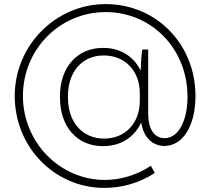

<svg xmlns="http://www.w3.org/2000/svg" viewBox="-20 -730 1027 938"><path d="M490 188C576 188 661 164 736 115L717 80C647 126 569 149 492 149C271 149 92 -36 92 -261C92 -489 272 -671 496 -671C721 -671 896 -491 896 -258C896 -138 851 -55 784 -55C732 -55 704 -103 704 -172V-488H675C671 -467 669 -428 667 -385C634 -454 568 -496 485 -496H483C356 -496 273 -400 273 -261V-252C273 -112 356 -16 482 -16H484C570 -16 637 -60 670 -132C680 -62 723 -17 783 -17C874 -17 935 -117 935 -261C935 -515 743 -710 496 -710C252 -710 52 -508 52 -261C52 -12 246 188 490 188ZM488 -53C382 -53 312 -134 312 -252V-261C312 -379 381 -459 486 -459H488C590 -459 663 -384 663 -275V-237C663 -127 590 -53 490 -53Z"/></svg>

Font: Fixel Text ExtraLight
Style: Regular
Weight: 200
Width: 4
Designer: AlfaBravo + MacPaw
Foundry: Kyrylo Tkachov, Marchela Mozhyna, Serhii Makarenko, Maria Weinstein, Zakhar Kryvoshyya
Version: Version 1.211